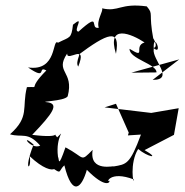

<svg xmlns="http://www.w3.org/2000/svg" viewBox="-20 -645 666 692"><path d="M398 -271 444 -167 441 -157 488 -160C448 -52 436 -53 389 -45C397 -50 300 -21 314 -105C268 -59 288 -76 216 -114C188 -33 194 -72 189 -80C179 -157 221 -182 186 -150C163 -175 216 -144 96 -159C173 -239 191 -269 154 -276C110 -280 212 -279 224 -298C248 -390 176 -383 222 -452C221 -419 297 -494 262 -405C249 -423 278 -460 258 -444C369 -527 415 -545 398 -451C364 -561 454 -523 501 -492C459 -479 510 -430 447 -469C445 -433 546 -414 544 -384L453 -383L626 -431L530 -357C612 -357 527 -431 534 -468C531 -538 570 -441 533 -472C559 -477 514 -535 533 -502C514 -603 535 -591 509 -622C412 -635 409 -601 348 -615C353 -605 327 -571 336 -545C300 -538 348 -608 263 -531C240 -532 290 -594 243 -556C237 -504 232 -513 189 -491C167 -509 188 -386 81 -402C153 -352 113 -410 147 -391C72 -316 132 -334 77 -331C58 -256 88 -225 16 -161C59 -148 80 -172 125 -120C91 -104 50 -168 101 -124C61 -22 96 -32 87 -82C184 10 214 -57 130 -68C214 -7 184 -25 212 -49C241 68 275 31 293 -33C360 35 378 13 374 6C362 17 374 -32 463 2C461 25 446 -57 478 -108C512 -79 560 -70 501 -104L607 -159L624 -255L525 -238L357 -258Z"/></svg>

Font: Charger Distortion
Style: 2It
Weight: 400
Designer: Jasper
Foundry: Cannot Into Space Fonts
Version: Version 0.98